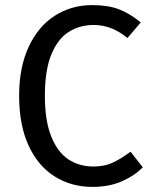

<svg xmlns="http://www.w3.org/2000/svg" viewBox="-20 -721 600 753"><path d="M341 -701Q403 -701 445.5 -685Q488 -669 532 -633L480 -572Q448 -598 415.5 -610.5Q383 -623 347 -623Q292 -623 249 -595.5Q206 -568 181 -506.5Q156 -445 156 -345Q156 -249 180.5 -187Q205 -125 247.5 -96.5Q290 -68 346 -68Q390 -68 422 -83Q454 -98 492 -126L540 -65Q508 -32 458 -10Q408 12 343 12Q259 12 193.5 -29.5Q128 -71 91.5 -151.5Q55 -232 55 -345Q55 -458 93 -538.5Q131 -619 196 -660Q261 -701 341 -701Z"/></svg>

Font: Firava
Style: Regular
Weight: 400
Designer: Carrois Corporate & Edenspiekermann AG
Foundry: Greg Finn Gibson
Version: Version 5.000